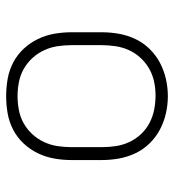

<svg xmlns="http://www.w3.org/2000/svg" viewBox="10 -582 579 640"><g transform="rotate(90 300.0 -261.5)"><path d="M300 8Q271 8 242.5 3Q214 -2 188 -15.5Q162 -29 142 -50.5Q122 -72 109.5 -98Q97 -124 92 -152.5Q87 -181 87 -210V-310Q87 -339 92 -367.5Q97 -396 109.5 -422.5Q122 -449 142.5 -470Q163 -491 188.5 -504.5Q214 -518 242.5 -524.5Q271 -531 300 -531Q329 -531 357.5 -524.5Q386 -518 411.5 -504.5Q437 -491 457.5 -470Q478 -449 490.5 -422.5Q503 -396 508 -367.5Q513 -339 513 -310V-210Q513 -181 508 -152.5Q503 -124 490.5 -98Q478 -72 458 -50.5Q438 -29 412 -15.5Q386 -2 357.5 3Q329 8 300 8ZM300 -30Q323 -30 346.5 -34.5Q370 -39 390.5 -50.5Q411 -62 427 -79.5Q443 -97 453 -118.5Q463 -140 466.5 -163.5Q470 -187 470 -210V-310Q470 -334 466.5 -357.5Q463 -381 453 -402.5Q443 -424 426.5 -441.5Q410 -459 389 -470Q368 -481 344.5 -485.5Q321 -490 298 -490Q274 -490 251 -485Q228 -480 208 -468.5Q188 -457 172 -439.5Q156 -422 146.5 -401Q137 -380 133.5 -356.5Q130 -333 130 -310V-210Q130 -187 133.5 -163.5Q137 -140 147 -118.5Q157 -97 173 -79.5Q189 -62 209.5 -50.5Q230 -39 253.5 -34.5Q277 -30 300 -30Z"/></g></svg>

Font: Zed Sans Extralight Extended
Style: Regular
Weight: 200
Width: 7
Designer: Belleve Invis
Foundry: Belleve Invis
Version: Version 1.0.0; ttfautohint (v1.8.4)